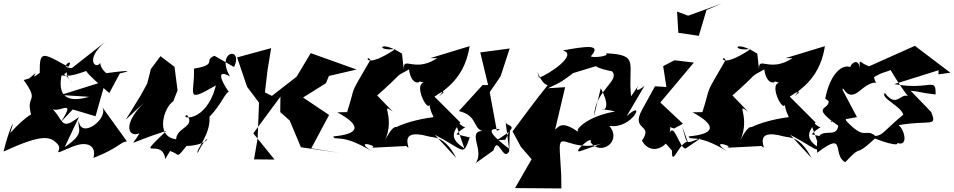

<svg xmlns="http://www.w3.org/2000/svg" viewBox="-66 -834 5351 1077"><path d="M342 -220 470 -182 526 -380 274 -301 434 -291C305 -254 253 -297 282 -425C239 -363 214 -320 267 -403C351 -442 269 -447 342 -366C247 -499 212 -363 392 -427L501 -465C344 -483 415 -428 547 -312L606 -422C691 -441 641 -439 518 -422C606 -393 502 -414 496 -481C473 -442 406 -498 523 -598L337 -452C255 -454 357 -516 317 -459C172 -539 155 -554 157 -425C78 -366 183 -469 98 -394L67 -385C162 -252 72 -309 111 -183C160 -148 182 -295 -9 -88C29 -200 -17 -107 -46 16C174 -85 216 -69 256 -27C294 11 204 47 335 -9C427 -49 477 -13 458 52C603 -5 607 -37 646 -41L504 -238C554 -176 388 -47 376 -156C364 -112 420 -91 297 -9L377 -178C265 -91 296 -170 213 -236C244 -175 374 -303 276 -150Z M888 13C946 31 919 61 980 -15C1139 -20 1111 -121 1043 24C1029 9 1117 -78 1109 -179C1174 -245 1200 -320 1218 -318C1171 -384 1147 -449 1224 -405C1141 -550 1301 -576 1247 -458L1137 -521C1073 -496 1159 -472 1022 -449C1028 -308 966 -251 1145 -355C1090 -137 934 -170 983 -189C1033 -121 924 -120 922 -53C804 -66 851 -230 906 -266L930 -327L913 -459L834 -519L780 -446L760 -366L724 -300L639 -162L774 -288C606 -141 655 -57 716 -87C677 -8 624 -22 867 -100C678 82 844 -70 861 58Z M1506 -205 1559 -158 1622 -8 1837 23 1680 -2 1780 -189 1634 -287 1762 -367 1779 -408 1934 -444 1677 -536 1598 -404 1459 -296 1420 -316 1435 -443 1455 -564 1264 -512 1320 -347 1387 -258 1379 -57 1359 60 1474 61 1355 -86 1507 -292Z M2189 -533C2057 -618 2039 -541 2154 -560C1962 -432 1990 -539 2011 -497C1884 -277 1936 -377 1881 -205L1826 -204C1972 -125 1943 -81 1804 -69C1811 -39 1844 -92 2019 14C1909 -59 2074 -10 2015 -5L2213 -15C2259 32 2142 -123 2337 -69C2368 -60 2427 -75 2493 52L2373 -78C2545 11 2529 47 2569 -63L2494 -81C2575 -162 2548 -69 2473 -190L2539 -2C2454 -56 2473 -92 2516 -147L2371 -292C2481 -368 2341 -246 2424 -316C2385 -318 2538 -366 2568 -575L2348 -508H2387C2255 -421 2193 -528 2199 -441ZM2311 -370C2248 -357 2351 -167 2346 -271C2339 -246 2347 -216 2366 -177C2166 -151 2081 -78 2169 -114C2144 -141 2115 -92 2074 -8C2171 -168 2055 -268 2137 -208L2029 -320C2029 -304 2020 -322 2025 -277C2225 -451 2123 -385 2228 -445C2245 -326 2323 -388 2270 -383Z M2702 10C2728 -83 2756 81 2791 13L2769 -159C2759 -115 2882 -147 2719 -47L2768 -50C2816 -135 2792 -196 2791 1C2625 -123 2710 -111 2740 -109L2721 -100L2681 -317L2742 -406L2793 -562L2628 -540L2672 -357H2641L2508 -211C2612 -187 2588 -113 2639 -100C2552 -93 2655 12 2601 82Z M3191 13C3135 33 3264 -86 3247 -36C3303 43 3426 -40 3352 -128C3482 -107 3563 -287 3449 -182L3549 -352C3448 -273 3575 -437 3474 -294C3454 -478 3526 -527 3333 -535C3359 -517 3248 -508 3249 -519C3309 -587 3229 -576 3090 -551C3181 -530 3012 -416 2957 -398C2938 -486 2957 -368 3006 -356C2936 -270 2874 -183 2809 -97L2856 -10L2916 59L2823 221L3083 223L3082 147L3074 13C3068 -111 3129 24 3312 -29ZM3174 -96C3080 -163 3066 -117 3048 -108L3104 -345L3008 -339C3094 -379 3089 -380 3149 -424L3313 -474C3294 -499 3198 -467 3367 -434C3415 -381 3273 -329 3266 -183L3304 -339C3404 -150 3216 -248 3384 -209C3143 -165 3140 -28 3222 -150Z M3703 10C3703 109 3736 -24 3791 -41L3760 -127C3792 -11 3777 -31 3864 -58L3780 -1C3747 2 3715 -150 3690 -88C3712 -186 3633 -137 3715 -113L3765 -140L3638 -259L3826 -483L3717 -496L3654 -463L3672 -346L3608 -350L3537 -221C3468 -97 3603 -142 3535 -45C3605 81 3765 -90 3624 -78ZM3732 -769 3739 -650 3854 -633 3897 -778 3982 -814 3794 -746Z M4182 -533C4050 -618 4032 -541 4147 -560C3955 -432 3983 -539 4004 -497C3877 -277 3929 -377 3874 -205L3819 -204C3965 -125 3936 -81 3797 -69C3804 -39 3837 -92 4012 14C3902 -59 4067 -10 4008 -5L4206 -15C4252 32 4135 -123 4330 -69C4361 -60 4420 -75 4486 52L4366 -78C4538 11 4522 47 4562 -63L4487 -81C4568 -162 4541 -69 4466 -190L4532 -2C4447 -56 4466 -92 4509 -147L4364 -292C4474 -368 4334 -246 4417 -316C4378 -318 4531 -366 4561 -575L4341 -508H4380C4248 -421 4186 -528 4192 -441ZM4304 -370C4241 -357 4344 -167 4339 -271C4332 -246 4340 -216 4359 -177C4159 -151 4074 -78 4162 -114C4137 -141 4108 -92 4067 -8C4164 -168 4048 -268 4130 -208L4022 -320C4022 -304 4013 -322 4018 -277C4218 -451 4116 -385 4221 -445C4238 -326 4316 -388 4263 -383Z M5198 -417 5265 -426 5066 -577 4809 -462C4745 -485 4755 -520 4759 -431C4758 -518 4707 -481 4704 -458C4658 -475 4591 -422 4563 -281L4582 -267C4587 -215 4475 -242 4636 -129C4624 -36 4499 -164 4518 23C4685 -105 4599 34 4675 76C4785 -40 4711 64 4842 -57C4962 -9 5007 -19 4930 -55C5035 25 5016 -99 4975 -132C5153 -163 5193 -118 5157 -206L5042 -325C5087 -322 5092 -314 5182 -304C5185 -406 5153 -326 4950 -362L5199 -440ZM4865 -417C4906 -439 4981 -435 4908 -491C4905 -466 5055 -239 5055 -272C4989 -352 4976 -209 4897 -313C4871 -284 4987 -240 5001 -191C4887 -96 4889 -77 4845 -71C4784 -121 4792 -38 4681 -156C4651 -257 4628 -179 4592 -150L4741 -177L4660 -330C4663 -364 4680 -259 4757 -325C4863 -415 4856 -329 4836 -401Z"/></svg>

Font: Asimov Silicon
Style: Regular
Weight: 400
Designer: Google
Version: Version 2.000980; 2014